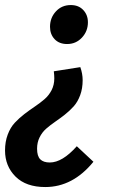

<svg xmlns="http://www.w3.org/2000/svg" viewBox="-47 -528 466 767"><path d="M235.8 -507.8Q267.1 -507.8 285.6 -488Q304.2 -468.3 304.2 -439Q304.2 -403.3 280.3 -377.7Q256.3 -352.1 221.2 -352.1Q189.5 -352.1 171.1 -371.6Q152.8 -391.1 152.8 -420.9Q152.8 -457 176.3 -482.4Q199.7 -507.8 235.8 -507.8ZM133.8 219.2Q57.1 219.2 15.1 177.5Q-26.9 135.7 -26.9 73.2Q-26.9 38.1 -16.1 9.5Q-5.4 -19 12.2 -37.8Q29.8 -56.6 50.5 -72.5Q71.3 -88.4 92.3 -102.5Q113.3 -116.7 130.9 -131.8Q148.4 -147 159.2 -168Q169.9 -189 169.9 -214.8Q169.9 -227.5 168 -243.2L273.9 -259.8Q283.2 -232.9 283.2 -208Q283.2 -174.3 273.2 -147.5Q263.2 -120.6 247.1 -102.8Q231 -85 211.7 -69.8Q192.4 -54.7 172.9 -41.3Q153.3 -27.8 137.2 -13.7Q121.1 0.5 111.1 20.8Q101.1 41 101.1 65.9Q101.1 95.7 113.8 108.4Q126.5 121.1 151.9 121.1Q202.1 121.1 259.8 56.2L326.2 118.2Q244.1 219.2 133.8 219.2Z"/></svg>

Font: Fira Sans Compressed Medium
Style: Italic
Weight: 500
Width: 3
Italic angle: -8°
Designer: Carrois Corporate & Edenspiekermann AG
Foundry: Carrois Corporate GbR & Edenspiekermann AG
Version: Version 4.203;PS 004.203;hotconv 1.0.88;makeotf.lib2.5.64775